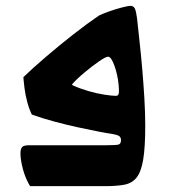

<svg xmlns="http://www.w3.org/2000/svg" viewBox="-20 -637 584 657"><path d="M449 -574Q452 -544 457 -499.5Q462 -455 466.5 -403.5Q471 -352 474 -301Q477 -250 477 -207Q477 -133 470 -91Q463 -49 447.5 -29.5Q432 -10 405.5 -5Q379 0 340 0H83Q67 -26 58.5 -58Q50 -90 50 -112Q50 -127 55.5 -133.5Q61 -140 80 -140Q139 -140 211 -140Q283 -140 343 -140Q378 -140 386 -142.5Q394 -145 394 -158Q394 -165 389.5 -170Q385 -175 362 -179Q347 -181 316 -187Q285 -193 246 -201.5Q207 -210 166 -221Q125 -232 89 -245Q80 -263 73.5 -287Q67 -311 64 -334.5Q61 -358 60 -373Q91 -403 136.5 -442Q182 -481 230.5 -519Q279 -557 319 -584Q331 -590 353.5 -598Q376 -606 397.5 -611.5Q419 -617 426 -617Q437 -617 441.5 -607.5Q446 -598 449 -574ZM229 -345Q253 -334 282 -325.5Q311 -317 337.5 -313Q364 -309 377 -309Q387 -309 387 -323Q387 -351 381 -378.5Q375 -406 366.5 -424.5Q358 -443 350 -443Q342 -443 319.5 -427.5Q297 -412 271 -390.5Q245 -369 228 -350Q225 -347 229 -345Z"/></svg>

Font: Ruwudu
Style: Bold
Weight: 700
Designer: Becca Hirsbrunner Spalinger
Foundry: SIL International
Version: Version 3.000